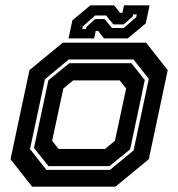

<svg xmlns="http://www.w3.org/2000/svg" viewBox="-20 -700 668 720"><path d="M100.5 0 19.5 -103 90.5 -437 215.5 -540H528L609 -437L538 -103L413 0ZM154 -63H392.5L481 -136L538 -404L480.5 -477H238L148.5 -403L92.5 -141ZM162 -77 107.5 -145 161.5 -399 240 -463H472.5L523 -400L468 -140L390.5 -77ZM199.5 -141.5H374L411 -172L453 -368L429 -398.5H254.5L217.5 -368L175.5 -172ZM237 -556 251.5 -624 319 -680H408L430 -652H439L445 -680H541L526.5 -612L459 -556H370L348 -584H339L333 -556ZM288.5 -591H302.5L304 -599L337 -628.5H372L400 -595H444L491 -636L493 -646H479L477.5 -638L444 -608.5H405L378 -642H337L290.5 -601Z"/></svg>

Font: Tourney
Style: Bold Italic
Weight: 700
Italic angle: -12°
Version: Version 1.015